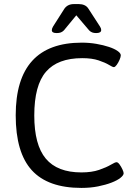

<svg xmlns="http://www.w3.org/2000/svg" viewBox="-20 -915 659 941"><path d="M381 -706Q418 -706 452.5 -700Q487 -694 514 -685Q541 -676 556.5 -665Q572 -654 572 -644Q572 -636 566 -622Q560 -608 552 -597Q544 -586 538 -586Q532 -586 514 -597Q496 -608 463.5 -619Q431 -630 383 -630Q263 -630 205.5 -563.5Q148 -497 148 -349Q148 -205 204.5 -137.5Q261 -70 379 -70Q430 -70 466 -82.5Q502 -95 523 -107.5Q544 -120 551 -120Q558 -120 566 -109Q574 -98 580 -85Q586 -72 586 -66Q586 -56 570.5 -43.5Q555 -31 526.5 -20Q498 -9 460.5 -1.5Q423 6 379 6Q215 6 136 -80.5Q57 -167 57 -350Q57 -706 381 -706ZM367 -895Q382 -895 394 -889.5Q406 -884 413 -873L470 -785Q476 -776 476 -768Q476 -753 452 -753H450Q440 -753 432 -756Q424 -759 417 -766L354 -840L293 -766Q286 -759 278 -756Q270 -753 259 -753H257Q234 -753 234 -767Q234 -775 240 -785L296 -873Q304 -884 315.5 -889.5Q327 -895 342 -895Z"/></svg>

Font: Asap VF Beta
Style: Regular
Weight: 400
Designer: Pablo Cosgaya
Foundry: Pablo Cosgaya
Version: Version 1.007